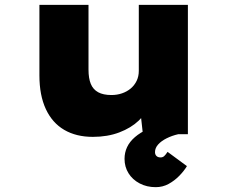

<svg xmlns="http://www.w3.org/2000/svg" viewBox="-20 -555 951 794"><path d="M364 11Q295 11 245.5 -18Q196 -47 169.5 -104Q143 -161 143 -243V-535H346V-267Q346 -231 355.5 -208Q365 -185 386 -173.5Q407 -162 441 -162Q464 -162 484.5 -169Q505 -176 520.5 -189Q536 -202 545 -220.5Q554 -239 554 -262V-535H757V0H571L559 -108L597 -120Q585 -86 553.5 -56Q522 -26 473.5 -7.5Q425 11 364 11ZM624 219Q587 219 557.5 203.5Q528 188 511.5 161.5Q495 135 495 102Q495 76 505.5 53.5Q516 31 538 12Q560 -7 593.5 -22.5Q627 -38 673 -50L717 0Q691 6 669 17Q647 28 634 42.5Q621 57 621 74Q621 84 627 90Q633 96 644 96Q653 96 659 90.5Q665 85 673 73L753 132Q741 152 721.5 172Q702 192 677.5 205.5Q653 219 624 219Z"/></svg>

Font: Lexend Mega Black
Style: Regular
Weight: 900
Version: Version 1.007